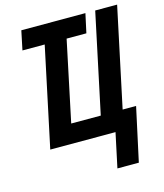

<svg xmlns="http://www.w3.org/2000/svg" viewBox="-132 -812 953 1117"><g transform="rotate(-15 344.5 -253.5)"><path d="M435 207 479 0H86L213 -599H79L103 -714H489L464 -599H345L243 -115H421L548 -714H680L553 -116H634L564 207Z"/></g></svg>

Font: Noto Sans Condensed
Style: Bold Italic
Weight: 700
Width: 3
Italic angle: -12°
Designer: Monotype Design Team
Foundry: Monotype Imaging Inc.
Version: Version 2.013; ttfautohint (v1.8.4.7-5d5b)